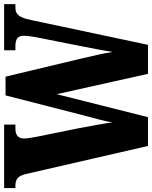

<svg xmlns="http://www.w3.org/2000/svg" viewBox="74 -834 754 953"><g transform="rotate(-90 451.5 -357.0)"><path d="M65 -605 204 0H347L461 -453L562 0H706L829 -580C843 -646 860 -658 892 -658H908V-714H679V-658H699C735 -658 751 -647 751 -615C751 -603 747 -574 744 -557L700 -335C689 -278 677 -219 671 -175C664 -219 651 -275 636 -339L548 -707H455L354 -313C340 -260 328 -219 321 -177C316 -218 300 -298 292 -344L250 -551C246 -571 241 -602 241 -613C241 -644 257 -658 290 -658H310V-714H-5V-658H6C38 -658 55 -647 65 -605Z"/></g></svg>

Font: Noto Serif Myanmar ExtraCondensed Black
Style: Regular
Weight: 900
Width: 2
Designer: Ben Mitchell and the Monotype Design Team
Foundry: Monotype Imaging Inc.
Version: Version 2.106